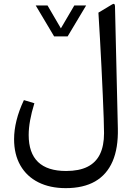

<svg xmlns="http://www.w3.org/2000/svg" viewBox="-20 -701 697 984"><path d="M257.3 -514.6H326.7L421.4 -672.9H360.8L292 -555.7L223.6 -672.9H163.1ZM584 -43 569.3 -669.9Q568.8 -678.2 565.4 -680.4Q562 -682.6 555.2 -678.7L484.4 -636.2Q488.3 -574.2 492.4 -501.5Q496.6 -428.7 500.2 -354.2Q503.9 -279.8 506.8 -212.9Q509.8 -146 511.5 -95Q513.2 -43.9 513.2 -18.6Q513.2 46.4 492.2 89.4Q471.2 132.3 428.2 153.8Q385.3 175.3 318.8 175.3Q223.1 175.3 175 129.2Q127 83 127 -9.3Q127 -77.6 156.2 -171.9L102.5 -188Q77.1 -134.3 64.7 -84.2Q52.2 -34.2 52.2 12.2Q52.2 90.8 84.7 147.2Q117.2 203.6 176.8 233.4Q236.3 263.2 316.9 263.2Q407.2 263.2 467.3 228.8Q527.3 194.3 556.9 126.2Q586.4 58.1 584 -43Z"/></svg>

Font: Literata
Style: Regular
Weight: 400
Designer: Latin by Veronika Burian and Jose Scaglione. Greek by Irene Vlachou. Cyrillic by Vera Evstafieva.
Foundry: TypeTogether
Version: Version 3.002